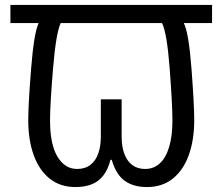

<svg xmlns="http://www.w3.org/2000/svg" viewBox="-20 -734 898 775"><path d="M285 21Q223 21 180.5 -13Q138 -47 116 -108Q94 -169 94 -249Q94 -311 105.5 -456Q117 -601 136 -641H22V-714H836V-641H722Q742 -601 753 -456Q764 -311 764 -249Q764 -169 742 -108Q720 -47 677.5 -13Q635 21 573 21Q518 21 483 -4.5Q448 -30 431 -89H426Q416 -50 397 -25.5Q378 -1 350 10Q322 21 285 21ZM291 -52Q324 -52 345.5 -69Q367 -86 377 -115.5Q387 -145 387 -182V-333H471V-182Q471 -141 482.5 -111.5Q494 -82 515 -67Q536 -52 566 -52Q600 -52 624.5 -74Q649 -96 662.5 -140Q676 -184 676 -248Q676 -311 665 -456Q654 -601 634 -641H225Q206 -601 194 -456Q182 -311 182 -248Q182 -151 212 -101.5Q242 -52 291 -52Z"/></svg>

Font: utamil85
Style: Book
Weight: 400
Designer: Jelle Bosma - Monotype Design Team
Foundry: Monotype Imaging Inc.
Version: Version 2.003